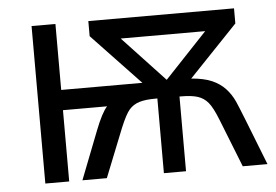

<svg xmlns="http://www.w3.org/2000/svg" viewBox="-43 -593 933 650"><g transform="rotate(-5 423.0 -267.5)"><path d="M773.9 -535.2V-483.9L608.9 -311Q651.9 -307.6 679 -295.7Q706.1 -283.7 723.9 -264.6Q741.7 -245.6 753.4 -220Q765.1 -194.3 840.8 0H756.8L691.9 -164.1Q675.3 -206.1 661.1 -223.1Q647 -240.2 626 -247.1Q605 -253.9 568.8 -253.9H564V0H488.8V-253.9H483.9Q447.3 -253.9 426.8 -247.3Q406.2 -240.7 392.8 -225.3Q379.4 -210 360.8 -165L294.9 0H211.9L275.9 -164.1Q298.8 -222.7 316.9 -242.2H167V0H85.9V-535.2H167V-311H442.9L278.8 -483.9V-535.2ZM669.9 -466.8H382.8L525.9 -314Z"/></g></svg>

Font: Open Sans ACDW
Style: acdw
Weight: 400
Foundry: Ascender Corporation
Version: Version 1.10